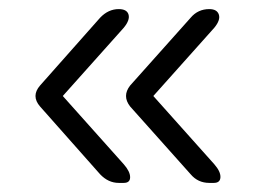

<svg xmlns="http://www.w3.org/2000/svg" viewBox="-20 -495 600 422"><path d="M266 -261Q248 -284 266 -307L399 -456Q415 -475 440 -475Q457 -475 461 -463Q465 -451 451 -434L317 -284L451 -134Q465 -118 464.5 -105.5Q464 -93 450 -93H440Q415 -93 399 -112ZM68 -261Q48 -284 68 -307L200 -456Q218 -475 241 -475Q259 -475 262.5 -463Q266 -451 252 -434L118 -284L252 -134Q266 -118 266 -105.5Q266 -93 252 -93H241Q218 -93 200 -112Z"/></svg>

Font: Zen Maru Gothic
Style: Regular
Weight: 400
Designer: Yoshimichi Ohira
Foundry: Positype
Version: Version 1.002